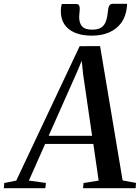

<svg xmlns="http://www.w3.org/2000/svg" viewBox="-90 -990 738 1010"><path d="M-70 0 -67.5 -27.5 -4.5 -40 329 -747 436.5 -747.5 555 -41 625.5 -27.5 623.5 0H347L349.5 -27.5L429 -40L401 -233H147.5L62 -40L151.5 -27.5L148.5 0ZM166 -275.5H394.5L347 -601L340 -670.5L315.5 -612ZM309.5 -969Q322.5 -969 326.2 -961.2Q330 -953.5 329.5 -939.5Q329 -930.5 327.8 -920.5Q326.5 -910.5 326.5 -902.5Q326 -869 341.5 -851.5Q357 -834 395 -834Q425.5 -834 442.5 -845.2Q459.5 -856.5 467.2 -878Q475 -899.5 477.5 -930.5Q479 -949.5 484.8 -959.8Q490.5 -970 503 -970H578Q578 -966 578 -961Q578 -956 577 -949Q571.5 -903 548 -870.2Q524.5 -837.5 485.2 -820Q446 -802.5 393 -802.5Q341 -802.5 304 -818Q267 -833.5 248 -863.2Q229 -893 230 -935Q230.5 -945 231.5 -953Q232.5 -961 235 -969Z"/></svg>

Font: Merriweather 96pt Medium
Style: Italic
Weight: 500
Italic angle: -7.8°
Version: Version 2.101